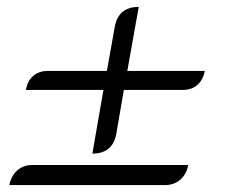

<svg xmlns="http://www.w3.org/2000/svg" viewBox="-20 -534 650 555"><path d="M279 -274H55Q59 -300 76 -314.5Q93 -329 118 -329H289L312 -458Q323 -514 381 -514L348 -329H572Q567 -303 550.5 -288.5Q534 -274 508 -274H338L316 -146Q305 -90 247 -90ZM73 -57H524Q519 -30 501 -14.5Q483 1 457 1H7Q12 -25 29.5 -41Q47 -57 73 -57Z"/></svg>

Font: K2D ExtraLight
Style: Italic
Weight: 275
Italic angle: -10°
Designer: Katatrad Aksorn Co.,Ltd.
Foundry: Cadson Demak Co.,Ltd.
Version: Version 1.000; ttfautohint (v1.6)